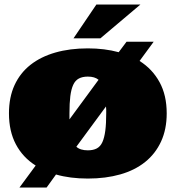

<svg xmlns="http://www.w3.org/2000/svg" viewBox="-20 -776 784 857"><path d="M139.2 -37.1Q82 -73.2 51 -131.6Q20 -189.9 20 -270Q20 -341.8 44.9 -396Q69.8 -450.2 116 -486.6Q162.1 -522.9 227.1 -541.5Q292 -560.1 372.1 -560.1Q446.8 -560.1 509.8 -543L544.9 -589.8H666L603 -503.9Q660.2 -467.8 692.1 -409.4Q724.1 -351.1 724.1 -270Q724.1 -199.2 699 -144.5Q673.8 -89.8 627.9 -53Q582 -16.1 517.1 2.4Q452.1 21 372.1 21Q293 21 230 2.9L188 61H66.9ZM454.1 -270Q454.1 -277.8 454.1 -285.4Q454.1 -293 453.1 -300.8L320.8 -121.1Q337.9 -105 372.1 -105Q396 -105 412.1 -113.5Q428.2 -122.1 437 -141.6Q445.8 -161.1 450 -192.6Q454.1 -224.1 454.1 -270ZM290 -243.2 419.9 -419.9Q402.8 -434.1 372.1 -434.1Q348.1 -434.1 332 -425.5Q315.9 -417 306.9 -397.5Q297.9 -377.9 293.9 -346.9Q290 -315.9 290 -270ZM606.9 -755.9 428.2 -605H308.1L410.2 -755.9Z"/></svg>

Font: Ultra
Style: Regular
Weight: 400
Designer: Astigmatic (AOETI)
Foundry: Astigmatic (AOETI)
Version: Version 1.000